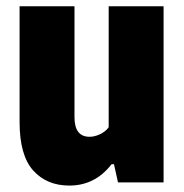

<svg xmlns="http://www.w3.org/2000/svg" viewBox="-20 -568 573 598"><path d="M41 -187.5V-548.5H212V-203Q212 -142 259 -142Q274.5 -142 291.2 -149.8Q308 -157.5 318.5 -171.5V-548.5H489.5V0H347.5L335 -56.5H327.5Q276 10 196 10Q125.5 10 83.2 -37.2Q41 -84.5 41 -187.5Z"/></svg>

Font: Encode Sans Condensed ExtraBold
Style: Regular
Weight: 800
Width: 3
Designer: Multiple Designers
Foundry: Impallari Type
Version: Version 2.000